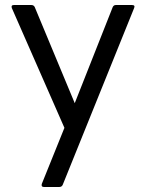

<svg xmlns="http://www.w3.org/2000/svg" viewBox="-20 -525 580 763"><path d="M154 218Q143 218 146 206L236 -17L27 -493Q23 -505 35 -505H105Q114 -505 118 -497L277 -115L428 -497Q432 -505 440 -505H505Q518 -505 513 -493L229 210Q225 218 216 218Z"/></svg>

Font: LINE Seed Sans App
Style: Regular
Weight: 400
Designer: LINE VX Design & Dalton Maag Ltd & Sandoll Inc
Foundry: Dalton Maag Ltd
Version: Version 1.003